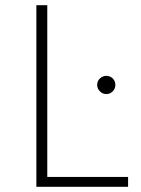

<svg xmlns="http://www.w3.org/2000/svg" viewBox="-20 -719 541 739"><path d="M120 -699H162V-38H473V0H120ZM389 -427Q404 -427 414 -417Q424 -407 424 -392Q424 -378 414 -367.5Q404 -357 389 -357Q375 -357 364.5 -367.5Q354 -378 354 -392Q354 -407 364.5 -417Q375 -427 389 -427Z"/></svg>

Font: Alexandria ExtraLight
Style: Regular
Weight: 250
Designer: Mohamed Gaber
Foundry: Kief Type Foundry
Version: Version 5.100